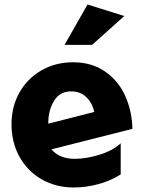

<svg xmlns="http://www.w3.org/2000/svg" viewBox="-20 -815 636 851"><path d="M311 -111Q244 -111 208 -153L567 -244Q565 -324 534.5 -391Q504 -458 445 -498.5Q386 -539 304 -539Q226 -539 163.5 -503Q101 -467 66 -404.5Q31 -342 31 -264Q31 -184 66.5 -120Q102 -56 165 -20Q228 16 308 16Q359 16 414.5 1.5Q470 -13 515 -42V-180Q481 -148 422 -129.5Q363 -111 311 -111ZM296 -410Q335 -410 361.5 -385.5Q388 -361 398 -319L195 -267L194 -270Q194 -326 219.5 -368Q245 -410 296 -410ZM266 -616H388L531 -744L368 -795Z"/></svg>

Font: Geom ExtraBold
Style: Bold
Weight: 800
Version: Version 1.102